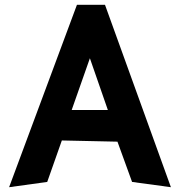

<svg xmlns="http://www.w3.org/2000/svg" viewBox="-20 -781 751 801"><path d="M531 -22 693 0 418 -761H301L18 0L177 -22L238 -195L470 -190ZM279 -322 355 -538 430 -322Z"/></svg>

Font: All Genders v4
Style: Bold
Weight: 700
Designer: Rassam Alawdi
Foundry: Rassam Art
Version: Version 3.100;FEAKit 1.0